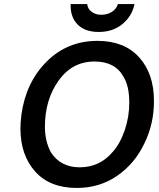

<svg xmlns="http://www.w3.org/2000/svg" viewBox="-20 -919 788 949"><path d="M374 -92Q279 -92 231 -167Q202 -222 202 -292Q202 -426 269.5 -520.5Q337 -615 447 -615Q549 -615 590 -540Q619 -495 619 -411Q619 -342 596.5 -275.5Q574 -209 536 -167Q472 -92 374 -92ZM360 10Q472 10 559 -50Q646 -110 693 -209Q741 -305 741 -420Q741 -555 667.5 -636Q594 -717 462 -717Q313 -717 210.5 -614.5Q108 -512 86 -353Q81 -313 81 -284Q81 -153 153.5 -71.5Q226 10 360 10ZM468 -761Q537 -761 584.5 -799.5Q632 -838 645 -899H563Q555 -874 532.5 -860Q510 -846 480 -846Q452 -846 432.5 -861Q413 -876 411 -899H329V-893Q329 -831 365.5 -796Q402 -761 468 -761Z"/></svg>

Font: Brisa Sans Medium
Style: Italic
Weight: 600
Italic angle: -8°
Designer: Dalton Maag Ltd
Foundry: Dalton Maag Ltd
Version: Version 1.101;July 10, 2019;FontCreator 11.5.0.2425 64-bit